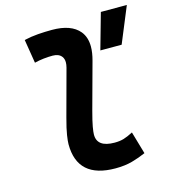

<svg xmlns="http://www.w3.org/2000/svg" viewBox="-114 -859 860 961"><g transform="rotate(-15 316.0 -378.5)"><path d="M366.2 9.8Q169.4 9.8 169.4 -167.5Q169.4 -183.1 174.1 -213.9Q178.7 -244.6 193.8 -300.3L258.8 -540.5Q262.7 -555.2 262.7 -567.4Q262.7 -585.4 253.9 -597.2Q239.3 -616.7 207 -616.7Q183.6 -616.7 159.9 -614Q136.2 -611.3 112.8 -605.5L92.8 -728.5Q128.9 -736.8 165 -739.5Q201.2 -742.2 237.3 -742.2Q336.4 -742.2 378.9 -690.9Q404.3 -659.7 404.3 -611.3Q404.3 -579.6 393.6 -540.5L328.1 -300.3Q314 -248 309.3 -220.7Q304.7 -193.4 304.7 -182.1Q303.7 -115.7 395 -115.7Q421.9 -115.7 442.4 -121.8Q462.9 -127.9 491.2 -142.6L524.9 -26.4Q490.7 -11.2 452.9 -0.7Q415 9.8 366.2 9.8ZM444.8 -580.1 497.1 -765.6H631.8L555.2 -580.1Z"/></g></svg>

Font: CaskaydiaCove NF
Style: Bold Italic
Weight: 700
Italic angle: -10°
Designer: Aaron Bell
Foundry: Saja Typeworks
Version: Version 2111.001; VTT 6.35;Nerd Fonts 3.2.1